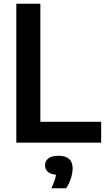

<svg xmlns="http://www.w3.org/2000/svg" viewBox="-20 -760 562 1023"><path d="M67 0V-740H195V-111H519V0ZM253.5 243Q274 201 278.5 171Q248.5 168 234.2 154.8Q220 141.5 220 120.5Q220 97.5 237.8 83.8Q255.5 70 292.5 70Q367 70 367 137.5Q367 162 357.5 191Q348 220 332.5 243Z"/></svg>

Font: Encode Sans SmCnd SmBold
Style: Regular
Weight: 600
Width: 4
Designer: Multiple Designers
Foundry: Impallari Type
Version: Version 3.002; ttfautohint (v1.8.3) -l 8 -r 50 -G 200 -x 14 